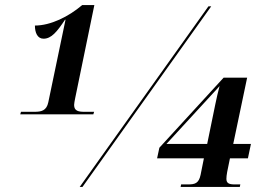

<svg xmlns="http://www.w3.org/2000/svg" viewBox="-20 -739 1053 759"><path d="M60 -287H349L352 -297H314C291 -297 273 -300 273 -324C273 -330 275 -339 277 -350L353 -719H305C251 -673 180 -638 118 -638C118 -610 128 -586 152 -586C183 -586 205 -613 237 -661H239L171 -335C164 -301 143 -297 116 -297H63ZM295 0H306L815 -714H804ZM694 0H928L930 -10H907C885 -10 875 -15 875 -32C875 -40 876 -47 878 -59L889 -113H960L972 -170H902L957 -432H864L610 -155L601 -113H786L773 -48C766 -14 750 -10 724 -10H696ZM638 -170 830 -379C836 -385 842 -392 848 -399C841 -373 837 -354 831 -326L799 -170Z"/></svg>

Font: Noto Serif Display ExtraBold
Style: Italic
Weight: 800
Italic angle: -12°
Designer: Monotype Design Team
Foundry: Monotype Imaging Inc.
Version: Version 2.009